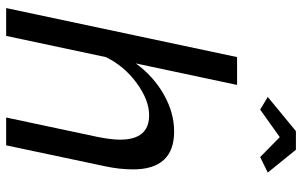

<svg xmlns="http://www.w3.org/2000/svg" viewBox="-194 -762 956 607"><g transform="rotate(90 283.5 -458.0)"><path d="M286 -827 394 -916H453L525 -827L476 -803L413 -865L326 -803ZM160 -730H248L180 -410Q221 -466 278.5 -498.5Q336 -531 395 -531Q515 -531 515 -401Q515 -358 505 -312L439 0H351L413 -292Q421 -334 421 -360Q421 -452 344 -452Q296 -452 242 -412.5Q188 -373 160 -315L93 0H5Z"/></g></svg>

Font: Raleway-v4020 Medium
Style: Italic
Weight: 500
Italic angle: -12°
Designer: Matt McInerney, Pablo Impallari, Rodrigo Fuenzalida
Foundry: Matt McInerney, Pablo Impallari, Rodrigo Fuenzalida
Version: Version 4.020;PS 004.020;hotconv 1.0.88;makeotf.lib2.5.64775